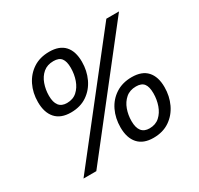

<svg xmlns="http://www.w3.org/2000/svg" viewBox="-153 -895 1127 1090"><g transform="rotate(-30 411.0 -349.5)"><path d="M226 -349Q160 -349 126 -387Q92 -425 92 -494Q92 -554 116 -603Q140 -652 184 -681Q228 -710 290 -710Q356 -710 389.5 -673.5Q423 -637 423 -568Q423 -509 399.5 -459Q376 -409 332 -379Q288 -349 226 -349ZM99 11 665 -710H748L183 11ZM233 -407Q273 -407 299 -430.5Q325 -454 338 -491Q351 -528 351 -570Q351 -612 335.5 -632Q320 -652 284 -652Q243 -652 216.5 -629.5Q190 -607 177 -570.5Q164 -534 164 -494Q164 -407 233 -407ZM560 10Q494 10 460 -28Q426 -66 426 -135Q426 -195 449.5 -244Q473 -293 517.5 -322Q562 -351 623 -351Q690 -351 723.5 -314Q757 -277 757 -209Q757 -150 733.5 -100Q710 -50 666 -20Q622 10 560 10ZM567 -48Q607 -48 633 -71.5Q659 -95 672 -132Q685 -169 685 -210Q685 -253 669.5 -273Q654 -293 618 -293Q577 -293 550.5 -270Q524 -247 511 -211Q498 -175 498 -135Q498 -48 567 -48Z"/></g></svg>

Font: Bitter Medium
Style: Italic
Weight: 500
Italic angle: -9°
Designer: Sol Matas, and Bitter project Authors
Foundry: Sol Matas
Version: Version 2.001